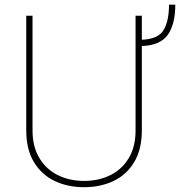

<svg xmlns="http://www.w3.org/2000/svg" viewBox="-20 -777 757 807"><path d="M549.8 -710.9H576.2V-609.9Q645 -612.8 667.7 -650.9Q690.4 -689 690.4 -757.3H716.8Q716.8 -675.8 685.5 -631.1Q654.3 -586.4 576.2 -583.5V-229Q576.2 -149.4 544.4 -96.2Q512.7 -43 457.8 -16.6Q402.8 9.8 333.5 9.8Q264.2 9.8 209.2 -16.6Q154.3 -43 122.3 -96.2Q90.3 -149.4 90.3 -229V-710.9H116.7V-229Q116.7 -160.6 145.3 -113Q173.8 -65.4 222.9 -41Q272 -16.6 333.5 -16.6Q395 -16.6 444.1 -41Q493.2 -65.4 521.5 -113Q549.8 -160.6 549.8 -229Z"/></svg>

Font: Vazirmatn UI FD Thin
Style: Regular
Weight: 100
Designer: Saber Rastikerdar
Foundry: Saber Rastikerdar
Version: Version 33.003